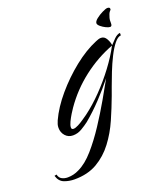

<svg xmlns="http://www.w3.org/2000/svg" viewBox="-194 -494 644 734"><g transform="rotate(-20 128.0 -126.5)"><path d="M-15 160Q-37 160 -56.5 152.5Q-76 145 -83 121L-74 119Q-71 133 -60.5 138.5Q-50 144 -37 144Q-13 144 9 133Q41 118 72.5 82Q104 46 133.5 1Q163 -44 188 -87.5Q213 -131 230 -162Q202 -127 170 -93Q138 -59 103 -30Q90 -20 73 -10Q56 0 37 0Q18 0 6 -13.5Q-6 -27 -6 -46Q-6 -54 -4 -60.5Q-2 -67 1 -74Q22 -120 61.5 -166.5Q101 -213 148.5 -251Q196 -289 242 -308Q247 -310 252.5 -312Q258 -314 264 -314Q278 -314 286 -299.5Q294 -285 295 -273Q302 -281 314.5 -293.5Q327 -306 339 -307V-297Q326 -296 312 -278.5Q298 -261 284.5 -234Q271 -207 259.5 -178Q248 -149 239.5 -125.5Q231 -102 227 -91Q211 -48 191.5 -3.5Q172 41 144 78Q116 115 77.5 137.5Q39 160 -15 160ZM47 -23Q55 -23 67.5 -29.5Q80 -36 92 -44.5Q104 -53 110 -57Q145 -83 179.5 -118.5Q214 -154 244 -194Q274 -234 294 -272Q228 -247 171 -203Q114 -159 73 -100Q68 -93 60 -80Q52 -67 45.5 -53.5Q39 -40 39 -31Q39 -23 47 -23ZM312 -341Q306 -341 295.5 -346Q285 -351 276 -358.5Q267 -366 267 -372Q267 -380 279 -389.5Q291 -399 305.5 -406Q320 -413 326 -413Q336 -413 336 -406Q336 -403 335 -402Q328 -395 326 -389Q324 -383 321 -374Q319 -368 319.5 -354.5Q320 -341 312 -341Z"/></g></svg>

Font: Caramel
Style: Regular
Weight: 400
Designer: Robert E. Leuschke
Foundry: Robert E. Leuschke
Version: Version 1.010